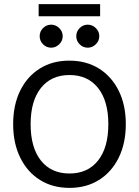

<svg xmlns="http://www.w3.org/2000/svg" viewBox="-20 -899 676 934"><path d="M317 -604Q400 -604 461.5 -565.5Q523 -527 557.5 -457.5Q592 -388 592 -295Q592 -202 557.5 -132Q523 -62 461.5 -23.5Q400 15 318 15Q236 15 174.5 -23.5Q113 -62 78.5 -132Q44 -202 44 -295Q44 -388 78 -457.5Q112 -527 173.5 -565.5Q235 -604 317 -604ZM318 -534Q229 -534 179 -471Q129 -408 129 -295Q129 -181 179 -118Q229 -55 318 -55Q407 -55 457 -118Q507 -181 507 -295Q507 -408 457 -471Q407 -534 318 -534ZM407 -779Q429 -779 446 -762.5Q463 -746 463 -723Q463 -700 446 -683.5Q429 -667 407 -667Q384 -667 367.5 -683.5Q351 -700 351 -723Q351 -746 367.5 -762.5Q384 -779 407 -779ZM229 -779Q251 -779 268 -762.5Q285 -746 285 -723Q285 -700 268 -683.5Q251 -667 229 -667Q206 -667 189.5 -683.5Q173 -700 173 -723Q173 -746 189.5 -762.5Q206 -779 229 -779ZM168 -879H467V-820H168Z"/></svg>

Font: Podkova VF Beta
Style: Regular
Weight: 400
Designer: Ilya Yudin
Foundry: Cyreal (www.cyreal.org)
Version: Version 2.100